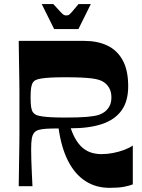

<svg xmlns="http://www.w3.org/2000/svg" viewBox="-20 -897 686 925"><path d="M70.2 0Q71.2 -72 71.9 -118Q72.6 -164 73.1 -194.5Q73.6 -225 73.6 -247.5Q73.6 -270 73.6 -293.5Q73.6 -317 73.6 -350Q73.6 -383 73.6 -406.5Q73.6 -430 73.6 -452.5Q73.6 -475 73.1 -505.5Q72.6 -536 71.9 -582Q71.2 -628 70.2 -700H386.5Q449.9 -700 497.2 -677.5Q544.6 -655 571.1 -606.8Q597.6 -558.6 597.6 -481.6Q597.6 -408.9 565.2 -364.4Q532.8 -319.9 471.3 -299.4Q409.7 -278.9 320.9 -278.9Q333.2 -243.1 348.8 -219.1Q364.4 -195 383.2 -180.8Q402.1 -166.5 423.7 -160.5Q445.4 -154.5 469.4 -154.5Q496.4 -154.5 524.9 -160Q553.3 -165.5 578.4 -174.9Q603.4 -184.3 619.8 -196V-8.7Q604.4 -2.4 577.7 2.8Q551 8 508.2 8Q441.5 8 390.9 -25Q340.3 -58 307.8 -122Q275.3 -186 262.4 -278.2Q224.6 -278.2 201.5 -276.6Q178.4 -274.9 165.6 -270.9Q152.7 -266.9 145.7 -258.9Q136.4 -248.2 133.2 -229.5Q130 -210.8 130 -177.1Q130 -158.8 130.9 -126.8Q131.7 -94.9 133.5 -60.2Q135.4 -25.6 136.4 0ZM295.2 -330.7Q359.9 -330.7 396.7 -333.8Q433.6 -337 453.2 -342.7Q470.2 -348 484.5 -358.5Q498.7 -369 507.7 -386.1Q516.7 -403.2 516.7 -427.7Q516.7 -452.3 508 -469.4Q499.4 -486.5 485.5 -497.3Q471.5 -508.1 454.5 -512.8Q441.9 -516.8 422 -519.3Q402.2 -521.8 371.5 -523.3Q340.8 -524.8 295.2 -524.8Q253.9 -524.8 226.4 -523.3Q198.9 -521.8 182.3 -519.3Q165.8 -516.8 155.4 -512.8Q145.4 -509.1 139.1 -500.3Q132.7 -491.4 130 -474.5Q127.4 -457.6 127.4 -427.7Q127.4 -398.2 130 -381.1Q132.7 -364 139.1 -355.7Q145.4 -347.4 155.4 -342.7Q165.8 -339 182.3 -336.3Q198.9 -333.7 226.4 -332.2Q253.9 -330.7 295.2 -330.7ZM240.9 -756.9 181.1 -877.4H236.9Q261.6 -850 272.3 -838.7Q283 -827.4 288 -825Q293 -822.7 299.3 -822.7Q306.7 -822.7 311.2 -825Q315.7 -827.4 325.7 -838.7Q335.7 -850 358.4 -877.4H417.5L357.8 -756.9Z"/></svg>

Font: Ojuju ExtraLight
Style: Regular
Weight: 200
Designer: Chisaokwu Joboson, Mirko Velimirovic
Foundry: Udi Foundry
Version: Version 1.000